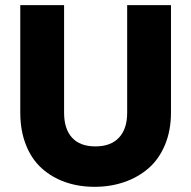

<svg xmlns="http://www.w3.org/2000/svg" viewBox="-20 -722 745 749"><path d="M59.1 -283.2V-702.1H230V-282.2Q230 -219.2 261 -185.1Q292 -150.9 352.1 -150.9Q412.1 -150.9 444.1 -185.1Q476.1 -219.2 476.1 -282.2V-702.1H647V-283.2Q647 -212.4 623.3 -156.2Q599.6 -100.1 558.6 -64.9Q517.6 -29.8 464.1 -11.5Q410.6 6.8 349.1 6.8Q287.1 6.8 234.9 -11.5Q182.6 -29.8 143.1 -65.2Q103.5 -100.6 81.3 -156.5Q59.1 -212.4 59.1 -283.2Z"/></svg>

Font: SVN-Poppins
Style: Bold
Weight: 700
Designer: Ninad Kale (Devanagari), Jonny Pinhorn (Latin)
Foundry: Indian Type Foundry
Version: Version 3.200;PS 1.000;hotconv 16.6.54;makeotf.lib2.5.65590